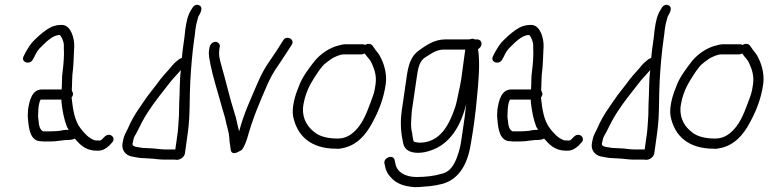

<svg xmlns="http://www.w3.org/2000/svg" viewBox="-20 -640 3178 794"><path d="M235 -270H153C114 -270 102 -228 96 -187C95 -170 94 -160 96 -145C99 -109 105 -56 149 -56C154 -55 161 -55 170 -55H189C201 -55 215 -56 226 -58L243 -60C248 -61 253 -61 257 -61C267 -61 282 -62 289 -67C310 -43 333 -17 379 -17C402 -15 418 -25 433 -39L442 -49C463 -68 436 -95 414 -76L404 -66C399 -60 395 -58 386 -59C381 -59 376 -59 371 -60C346 -69 328 -90 314 -108C288 -141 282 -185 276 -237C279 -240 281 -244 282 -249C283 -258 276 -262 277 -272C278 -283 278 -292 278 -299L279 -323C279 -330 280 -338 281 -345C284 -369 285 -406 286 -429L287 -447C288 -482 274 -529 244 -536C229 -539 209 -535 196 -530C172 -520 143 -495 125 -477C108 -462 96 -442 84 -420L78 -408C64 -382 104 -370 116 -394L122 -405C130 -422 138 -436 151 -447C168 -464 194 -491 221 -495H228C236 -486 242 -471 244 -457V-441C246 -415 243 -375 239 -345C235 -318 237 -296 235 -270ZM148 -228H234V-220C238 -181 245 -146 257 -115C260 -111 262 -107 264 -103H262C256 -103 250 -103 243 -102L226 -99C216 -98 205 -97 195 -97H158C145 -104 141 -120 140 -136C139 -147 136 -159 138 -170C138 -189 140 -215 148 -228Z M715 -93 705 -22H662C647 -22 629 -25 616 -26C604 -26 589 -28 578 -28C574 -28 570 -28 566 -29C553 -32 526 -31 528 -46C530 -53 531 -59 532 -64C534 -75 544 -88 548 -97C560 -122 575 -151 590 -174C620 -221 656 -264 690 -308C697 -316 719 -340 726 -348C726 -349 727 -349 728 -350C722 -305 724 -258 721 -211C720 -199 721 -160 719 -147C718 -129 717 -114 715 -93ZM609 16C622 17 642 20 656 20H695C700 20 706 20 711 21C726 21 743 9 745 -7L757 -94C767 -166 763 -235 767 -305C770 -360 775 -420 783 -477C785 -491 787 -504 788 -517C791 -539 795 -554 800 -571C809 -586 822 -609 804 -618C787 -626 777 -611 771 -600C756 -577 751 -551 746 -516C743 -478 735 -440 732 -400C728 -399 725 -398 722 -396L713 -389C705 -383 699 -377 694 -371C679 -352 659 -332 644 -313C622 -282 597 -254 575 -221L556 -193C539 -169 521 -138 509 -109C503 -97 492 -77 490 -64L487 -49C481 -19 500 2 524 7C538 9 555 14 573 14C584 14 597 16 609 16Z M847 -446 845 -436C841 -411 847 -395 850 -375C861 -320 878 -268 893 -214C900 -185 911 -158 916 -129C920 -112 927 -90 928 -73C928 -62 930 -48 932 -37C934 -27 933 -15 939 -10C950 0 970 -15 980 -20C988 -30 995 -46 1002 -67C1027 -156 1051 -210 1086 -291C1112 -349 1130 -366 1158 -411L1186 -454C1202 -478 1164 -496 1151 -473L1123 -429C1093 -383 1075 -364 1048 -303C1017 -230 990 -176 969 -97C962 -120 958 -150 950 -172C930 -234 915 -302 897 -364C891 -387 883 -408 887 -436L889 -446C891 -457 882 -467 871 -467C860 -467 849 -457 847 -446Z M1490 -454C1487 -456 1483 -457 1480 -457H1407C1400 -457 1391 -455 1381 -452C1342 -443 1306 -417 1282 -389C1258 -358 1228 -320 1214 -278C1200 -245 1186 -196 1192 -160C1208 -79 1264 -25 1371 -25C1379 -24 1387 -25 1395 -27C1455 -38 1493 -82 1520 -133C1545 -179 1566 -229 1575 -291C1582 -337 1566 -383 1549 -412C1542 -424 1535 -429 1527 -442L1520 -452C1513 -460 1500 -461 1490 -454ZM1488 -419C1500 -401 1512 -394 1519 -374C1529 -353 1538 -324 1533 -291C1531 -275 1528 -260 1523 -245C1507 -202 1491 -152 1465 -118C1445 -92 1418 -67 1377 -67C1338 -67 1302 -75 1281 -93C1253 -114 1230 -147 1233 -195C1238 -233 1249 -265 1264 -292C1279 -318 1295 -344 1313 -366C1321 -376 1344 -392 1354 -399C1366 -405 1385 -415 1401 -415H1474C1478 -415 1483 -416 1488 -419Z M1904 -435 1887 -310C1884 -292 1880 -273 1876 -255C1871 -235 1869 -216 1862 -196C1838 -125 1801 -50 1715 -50C1711 -50 1706 -51 1700 -52C1693 -52 1691 -55 1689 -60C1687 -73 1685 -80 1684 -92C1677 -116 1681 -149 1683 -181L1703 -317C1708 -352 1712 -381 1733 -399C1756 -413 1781 -435 1815 -435ZM1953 -477H1943C1940 -479 1937 -480 1934 -480L1920 -477H1821C1776 -477 1741 -452 1712 -431C1679 -408 1668 -370 1661 -317L1641 -179C1634 -126 1639 -84 1648 -45C1654 -20 1676 -8 1709 -8C1726 -8 1745 -12 1759 -17C1839 -42 1886 -118 1908 -210C1905 -178 1898 -129 1894 -103C1890 -77 1886 -41 1879 -18C1866 27 1849 70 1805 79C1775 88 1739 92 1702 92C1657 92 1621 72 1615 36L1612 22C1606 -4 1564 12 1570 37L1573 50C1575 61 1580 72 1586 81C1610 114 1639 130 1696 134C1716 134 1738 131 1756 130L1784 126C1794 124 1803 122 1811 120C1885 98 1917 29 1929 -57C1938 -108 1947 -176 1952 -232C1959 -304 1966 -378 1957 -437C1965 -442 1970 -448 1971 -456C1973 -468 1965 -477 1953 -477Z M2176 -270H2094C2055 -270 2043 -228 2037 -187C2036 -170 2035 -160 2037 -145C2040 -109 2046 -56 2090 -56C2095 -55 2102 -55 2111 -55H2130C2142 -55 2156 -56 2167 -58L2184 -60C2189 -61 2194 -61 2198 -61C2208 -61 2223 -62 2230 -67C2251 -43 2274 -17 2320 -17C2343 -15 2359 -25 2374 -39L2383 -49C2404 -68 2377 -95 2355 -76L2345 -66C2340 -60 2336 -58 2327 -59C2322 -59 2317 -59 2312 -60C2287 -69 2269 -90 2255 -108C2229 -141 2223 -185 2217 -237C2220 -240 2222 -244 2223 -249C2224 -258 2217 -262 2218 -272C2219 -283 2219 -292 2219 -299L2220 -323C2220 -330 2221 -338 2222 -345C2225 -369 2226 -406 2227 -429L2228 -447C2229 -482 2215 -529 2185 -536C2170 -539 2150 -535 2137 -530C2113 -520 2084 -495 2066 -477C2049 -462 2037 -442 2025 -420L2019 -408C2005 -382 2045 -370 2057 -394L2063 -405C2071 -422 2079 -436 2092 -447C2109 -464 2135 -491 2162 -495H2169C2177 -486 2183 -471 2185 -457V-441C2187 -415 2184 -375 2180 -345C2176 -318 2178 -296 2176 -270ZM2089 -228H2175V-220C2179 -181 2186 -146 2198 -115C2201 -111 2203 -107 2205 -103H2203C2197 -103 2191 -103 2184 -102L2167 -99C2157 -98 2146 -97 2136 -97H2099C2086 -104 2082 -120 2081 -136C2080 -147 2077 -159 2079 -170C2079 -189 2081 -215 2089 -228Z M2656 -93 2646 -22H2603C2588 -22 2570 -25 2557 -26C2545 -26 2530 -28 2519 -28C2515 -28 2511 -28 2507 -29C2494 -32 2467 -31 2469 -46C2471 -53 2472 -59 2473 -64C2475 -75 2485 -88 2489 -97C2501 -122 2516 -151 2531 -174C2561 -221 2597 -264 2631 -308C2638 -316 2660 -340 2667 -348C2667 -349 2668 -349 2669 -350C2663 -305 2665 -258 2662 -211C2661 -199 2662 -160 2660 -147C2659 -129 2658 -114 2656 -93ZM2550 16C2563 17 2583 20 2597 20H2636C2641 20 2647 20 2652 21C2667 21 2684 9 2686 -7L2698 -94C2708 -166 2704 -235 2708 -305C2711 -360 2716 -420 2724 -477C2726 -491 2728 -504 2729 -517C2732 -539 2736 -554 2741 -571C2750 -586 2763 -609 2745 -618C2728 -626 2718 -611 2712 -600C2697 -577 2692 -551 2687 -516C2684 -478 2676 -440 2673 -400C2669 -399 2666 -398 2663 -396L2654 -389C2646 -383 2640 -377 2635 -371C2620 -352 2600 -332 2585 -313C2563 -282 2538 -254 2516 -221L2497 -193C2480 -169 2462 -138 2450 -109C2444 -97 2433 -77 2431 -64L2428 -49C2422 -19 2441 2 2465 7C2479 9 2496 14 2514 14C2525 14 2538 16 2550 16Z M3051 -454C3048 -456 3044 -457 3041 -457H2968C2961 -457 2952 -455 2942 -452C2903 -443 2867 -417 2843 -389C2819 -358 2789 -320 2775 -278C2761 -245 2747 -196 2753 -160C2769 -79 2825 -25 2932 -25C2940 -24 2948 -25 2956 -27C3016 -38 3054 -82 3081 -133C3106 -179 3127 -229 3136 -291C3143 -337 3127 -383 3110 -412C3103 -424 3096 -429 3088 -442L3081 -452C3074 -460 3061 -461 3051 -454ZM3049 -419C3061 -401 3073 -394 3080 -374C3090 -353 3099 -324 3094 -291C3092 -275 3089 -260 3084 -245C3068 -202 3052 -152 3026 -118C3006 -92 2979 -67 2938 -67C2899 -67 2863 -75 2842 -93C2814 -114 2791 -147 2794 -195C2799 -233 2810 -265 2825 -292C2840 -318 2856 -344 2874 -366C2882 -376 2905 -392 2915 -399C2927 -405 2946 -415 2962 -415H3035C3039 -415 3044 -416 3049 -419Z"/></svg>

Font: PolanStronk
Style: Ita
Weight: 500
Version: Version 1.0